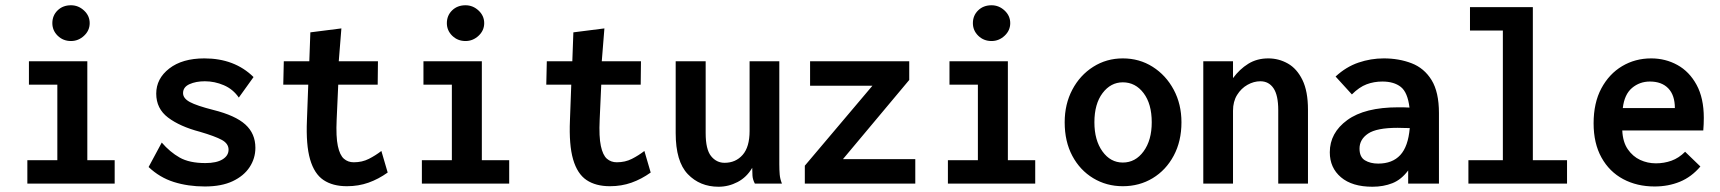

<svg xmlns="http://www.w3.org/2000/svg" viewBox="-20 -698 6540 730"><path d="M84 0V-89H198V-376H90V-465H312V-89H416V0ZM250 -542Q220 -542 199.5 -562Q179 -582 179 -610Q179 -639 199 -658.5Q219 -678 250 -678Q278 -678 299.5 -658Q321 -638 321 -610Q321 -582 299.5 -562Q278 -542 250 -542Z M759 11Q695 11 641 -6Q587 -23 545 -63L595 -156Q626 -120 663 -99Q700 -78 761 -78Q803 -78 826 -92Q849 -106 849 -129Q849 -152 823.5 -166Q798 -180 740 -197Q664 -217 619 -251Q574 -285 574 -342Q574 -399 623.5 -437.5Q673 -476 757 -476Q872 -476 944 -405L888 -327Q866 -359 831 -374Q796 -389 759 -389Q725 -389 700.5 -378Q676 -367 676 -344Q676 -324 702 -310Q728 -296 791 -280Q875 -259 913 -224.5Q951 -190 951 -136Q951 -96 929 -62.5Q907 -29 864.5 -9Q822 11 759 11Z M1299 10Q1245 10 1210 -13.5Q1175 -37 1159 -92Q1143 -147 1147 -241L1152 -376H1057L1059 -465H1156L1160 -575L1278 -590L1268 -465H1417L1416 -376H1266L1260 -243Q1257 -178 1264.5 -143Q1272 -108 1287.5 -94.5Q1303 -81 1325 -81Q1357 -81 1382.5 -94Q1408 -107 1430 -124L1454 -42Q1419 -17 1381 -3.5Q1343 10 1299 10Z M1584 0V-89H1698V-376H1590V-465H1812V-89H1916V0ZM1750 -542Q1720 -542 1699.5 -562Q1679 -582 1679 -610Q1679 -639 1699 -658.5Q1719 -678 1750 -678Q1778 -678 1799.5 -658Q1821 -638 1821 -610Q1821 -582 1799.5 -562Q1778 -542 1750 -542Z M2299 10Q2245 10 2210 -13.5Q2175 -37 2159 -92Q2143 -147 2147 -241L2152 -376H2057L2059 -465H2156L2160 -575L2278 -590L2268 -465H2417L2416 -376H2266L2260 -243Q2257 -178 2264.5 -143Q2272 -108 2287.5 -94.5Q2303 -81 2325 -81Q2357 -81 2382.5 -94Q2408 -107 2430 -124L2454 -42Q2419 -17 2381 -3.5Q2343 10 2299 10Z M2712 12Q2641 12 2595 -36Q2549 -84 2549 -192V-465H2663V-192Q2663 -130 2683.5 -104.5Q2704 -79 2735 -79Q2777 -79 2803.5 -109Q2830 -139 2830 -200V-465H2943V-74Q2943 -52 2944.5 -34.5Q2946 -17 2953 0H2850Q2842 -15 2841 -30Q2840 -45 2840 -60Q2819 -24 2784.5 -6Q2750 12 2712 12Z M3040 0V-68L3297 -372H3060V-465H3437V-394L3185 -93H3460V0Z M3584 0V-89H3698V-376H3590V-465H3812V-89H3916V0ZM3750 -542Q3720 -542 3699.5 -562Q3679 -582 3679 -610Q3679 -639 3699 -658.5Q3719 -678 3750 -678Q3778 -678 3799.5 -658Q3821 -638 3821 -610Q3821 -582 3799.5 -562Q3778 -542 3750 -542Z M4249 10Q4187 10 4136.5 -20.5Q4086 -51 4057 -105.5Q4028 -160 4028 -233Q4028 -302 4057 -357Q4086 -412 4136.5 -444Q4187 -476 4249 -476Q4312 -476 4362.5 -444Q4413 -412 4442.5 -357Q4472 -302 4472 -233Q4472 -161 4442.5 -106Q4413 -51 4362.5 -20.5Q4312 10 4249 10ZM4249 -80Q4297 -80 4328 -122.5Q4359 -165 4359 -233Q4359 -303 4328 -344Q4297 -385 4249 -385Q4203 -385 4172 -344Q4141 -303 4141 -233Q4141 -165 4171.5 -122.5Q4202 -80 4249 -80Z M4555 0V-465H4668V-401Q4693 -435 4726 -455.5Q4759 -476 4802 -476Q4842 -476 4876.5 -456.5Q4911 -437 4932 -394Q4953 -351 4953 -281V0H4840V-279Q4840 -336 4822 -362.5Q4804 -389 4772 -389Q4747 -389 4723 -375.5Q4699 -362 4683.5 -337Q4668 -312 4668 -277V0Z M5198 12Q5121 12 5078.5 -24Q5036 -60 5036 -119Q5036 -193 5102.5 -241.5Q5169 -290 5296 -290Q5303 -290 5314.5 -290Q5326 -290 5339 -289Q5332 -347 5306 -367.5Q5280 -388 5236 -388Q5204 -388 5176 -377.5Q5148 -367 5120 -339L5058 -407Q5098 -444 5145 -460Q5192 -476 5241 -476Q5299 -476 5347 -457.5Q5395 -439 5423 -393.5Q5451 -348 5451 -268V0H5334V-50Q5308 -15 5274 -1.5Q5240 12 5198 12ZM5149 -133Q5149 -101 5169.5 -88.5Q5190 -76 5220 -76Q5274 -76 5304 -108.5Q5334 -141 5340 -211Q5327 -211 5315 -211.5Q5303 -212 5294 -212Q5214 -212 5181.5 -190Q5149 -168 5149 -133Z M5563 0V-89H5694V-582H5569V-671H5808V-89H5938V0Z M6271 11Q6204 11 6151.5 -17Q6099 -45 6069 -99Q6039 -153 6039 -229Q6039 -307 6068.5 -362Q6098 -417 6147.5 -446.5Q6197 -476 6258 -476Q6312 -476 6357.5 -451Q6403 -426 6430.5 -375.5Q6458 -325 6458 -250Q6458 -240 6457.5 -226Q6457 -212 6456 -202H6148Q6150 -158 6169 -130.5Q6188 -103 6216 -90Q6244 -77 6276 -77Q6307 -77 6335 -87Q6363 -97 6387 -121L6445 -65Q6411 -25 6367 -7Q6323 11 6271 11ZM6150 -287H6348Q6348 -336 6323 -362Q6298 -388 6253 -388Q6214 -388 6185 -363.5Q6156 -339 6150 -287Z"/></svg>

Font: Inconsolata
Style: Bold
Weight: 700
Monospace: yes
Designer: Raph Levien, Cyreal, Brenton Simpson
Foundry: Raph Levien, Cyreal, Google
Version: Version 3.100; ttfautohint (v1.8.4.7-5d5b)